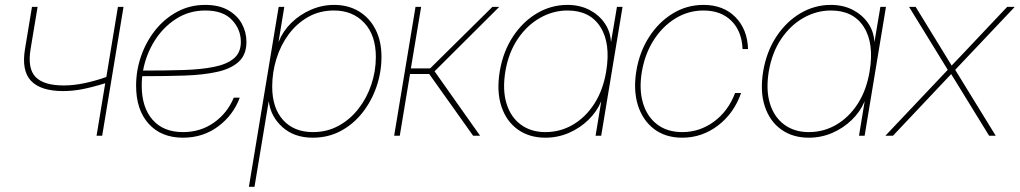

<svg xmlns="http://www.w3.org/2000/svg" viewBox="-20 -543 4079 768"><path d="M232.9 -178.7Q143.1 -178.7 104.2 -219.5Q65.4 -260.3 80.1 -347.7L107.9 -515.6H130.4L102.5 -347.7Q89.4 -269 122.3 -235.1Q155.3 -201.2 234.4 -201.2Q273.9 -201.2 316.4 -210Q358.9 -218.8 405.3 -234.9L451.7 -515.6H474.1L388.7 0H366.2L400.9 -210Q345.2 -192.9 306.9 -185.8Q268.6 -178.7 232.9 -178.7Z M711.9 7.8Q625 7.8 574.7 -47.9Q524.4 -103.5 524.4 -200.2Q524.4 -261.2 544.4 -318.8Q564.5 -376.5 601.3 -422.6Q638.2 -468.8 689 -496.1Q739.7 -523.4 801.3 -523.4Q856 -523.4 892.6 -502.4Q929.2 -481.4 947.5 -447.8Q965.8 -414.1 965.8 -375.5Q965.8 -324.2 934.8 -295.9Q903.8 -267.6 848.1 -255.4Q792.5 -243.2 717.3 -240.7Q642.1 -238.3 554.2 -238.3Q551.3 -238.3 548.8 -238.3Q546.9 -219.2 546.9 -200.2Q546.9 -113.8 590.1 -64.2Q633.3 -14.6 711.9 -14.6Q782.2 -14.6 835.9 -52.7Q889.6 -90.8 915 -152.3H939Q913.6 -83 853 -37.6Q792.5 7.8 711.9 7.8ZM552.2 -260.7Q641.1 -260.7 713.1 -262.9Q785.2 -265.1 836.7 -275.6Q888.2 -286.1 915.8 -309.6Q943.4 -333 943.4 -375.5Q943.4 -425.3 908 -463.1Q872.6 -501 801.3 -501Q736.3 -501 684.3 -467.5Q632.3 -434.1 598.1 -379.4Q564 -324.7 552.2 -260.7Z M975.6 204.1 1094.7 -515.6H1117.2L1094.2 -376H1094.7Q1111.3 -418 1145 -451.2Q1178.7 -484.4 1223.4 -503.9Q1268.1 -523.4 1316.4 -523.4Q1372.6 -523.4 1415.3 -497.8Q1458 -472.2 1481.9 -425.5Q1505.9 -378.9 1505.9 -315.4Q1505.9 -254.4 1486.1 -196.5Q1466.3 -138.7 1429.9 -92.5Q1393.6 -46.4 1343.3 -19.3Q1293 7.8 1231.4 7.8Q1157.2 7.8 1110.1 -34.2Q1063 -76.2 1055.2 -137.2H1054.7L998 204.1ZM1231.9 -14.6Q1288.1 -14.6 1334.2 -39.8Q1380.4 -64.9 1413.8 -107.9Q1447.3 -150.9 1465.3 -204.6Q1483.4 -258.3 1483.4 -314.9Q1483.4 -402.3 1437 -451.7Q1390.6 -501 1315.9 -501Q1258.3 -501 1212.6 -475.1Q1167 -449.2 1134.8 -405.8Q1102.5 -362.3 1085.7 -307.9Q1068.8 -253.4 1068.8 -196.3Q1068.8 -111.3 1112.3 -63Q1155.8 -14.6 1231.9 -14.6Z M1556.6 0 1642.1 -515.6H1664.6L1623.5 -269.5H1700.7L1949.7 -515.6H1977.1L1718.3 -257.8L1900.4 0H1872.6L1696.8 -247.1H1620.1L1579.1 0Z M2161.6 7.8Q2097.2 7.8 2051.3 -24.9Q2005.4 -57.6 1985.6 -117.4Q1965.8 -177.2 1979 -257.8Q1992.7 -337.9 2032.5 -397.7Q2072.3 -457.5 2128.9 -490.5Q2185.5 -523.4 2249.5 -523.4Q2298.8 -523.4 2337.2 -503.7Q2375.5 -483.9 2398.4 -450.7Q2421.4 -417.5 2423.8 -376H2424.3L2447.8 -515.6H2470.2L2384.8 0H2362.3L2384.8 -136.7H2384.3Q2367.2 -96.2 2333.3 -63.2Q2299.3 -30.3 2255.1 -11.2Q2210.9 7.8 2161.6 7.8ZM2161.6 -14.6Q2221.2 -14.6 2272 -44.4Q2322.8 -74.2 2357.7 -128.7Q2392.6 -183.1 2404.8 -257.8Q2423.3 -370.1 2381.3 -435.5Q2339.4 -501 2250 -501Q2192.4 -501 2140.1 -471.4Q2087.9 -441.9 2051 -387.2Q2014.2 -332.5 2001.5 -257.8Q1989.3 -183.1 2006.1 -128.7Q2022.9 -74.2 2063.5 -44.4Q2104 -14.6 2161.6 -14.6Z M2709 7.8Q2642.1 7.8 2596.4 -26.9Q2550.8 -61.5 2531.7 -121.8Q2512.7 -182.1 2525.4 -259.3Q2538.1 -335.9 2576.7 -395.5Q2615.2 -455.1 2671.4 -489.3Q2727.5 -523.4 2793.9 -523.4Q2873.5 -523.4 2921.6 -474.6Q2969.7 -425.8 2972.2 -346.7H2950.2Q2947.3 -418.5 2905.5 -459.7Q2863.8 -501 2793.9 -501Q2733.4 -501 2681.9 -469.5Q2630.4 -438 2595 -382.8Q2559.6 -327.6 2547.4 -255.9Q2535.6 -185.1 2552 -130.6Q2568.4 -76.2 2608.6 -45.4Q2648.9 -14.6 2709 -14.6Q2778.8 -14.6 2835.7 -56.4Q2892.6 -98.1 2920.4 -170.9H2944.3Q2916 -89.8 2852.1 -41Q2788.1 7.8 2709 7.8Z M3215.3 7.8Q3150.9 7.8 3105 -24.9Q3059.1 -57.6 3039.3 -117.4Q3019.5 -177.2 3032.7 -257.8Q3046.4 -337.9 3086.2 -397.7Q3126 -457.5 3182.6 -490.5Q3239.3 -523.4 3303.2 -523.4Q3352.5 -523.4 3390.9 -503.7Q3429.2 -483.9 3452.1 -450.7Q3475.1 -417.5 3477.5 -376H3478L3501.5 -515.6H3523.9L3438.5 0H3416L3438.5 -136.7H3438Q3420.9 -96.2 3387 -63.2Q3353 -30.3 3308.8 -11.2Q3264.6 7.8 3215.3 7.8ZM3215.3 -14.6Q3274.9 -14.6 3325.7 -44.4Q3376.5 -74.2 3411.4 -128.7Q3446.3 -183.1 3458.5 -257.8Q3477.1 -370.1 3435.1 -435.5Q3393.1 -501 3303.7 -501Q3246.1 -501 3193.8 -471.4Q3141.6 -441.9 3104.7 -387.2Q3067.9 -332.5 3055.2 -257.8Q3043 -183.1 3059.8 -128.7Q3076.7 -74.2 3117.2 -44.4Q3157.7 -14.6 3215.3 -14.6Z M3521.5 0 3771 -263.7 3616.2 -515.6H3642.6L3724.1 -382.8Q3739.7 -357.4 3755.4 -331.8Q3771 -306.2 3786.6 -280.8Q3811 -306.2 3835.2 -331.8Q3859.4 -357.4 3883.3 -382.8L4008.8 -515.6H4039.1L3800.8 -263.7L3962.9 0H3936.5L3845.2 -148.4Q3830.1 -173.3 3814.9 -197.8Q3799.8 -222.2 3784.7 -246.6Q3761.7 -222.2 3738.5 -197.8Q3715.3 -173.3 3691.9 -148.4L3551.8 0Z"/></svg>

Font: Inter Display Thin
Style: Italic
Weight: 100
Italic angle: -9.39999°
Designer: Rasmus Andersson
Foundry: rsms
Version: Version 4.000;git-a52131595